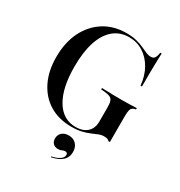

<svg xmlns="http://www.w3.org/2000/svg" viewBox="-185 -709 982 1048"><g transform="rotate(30 306.0 -185.0)"><path d="M301.6 11.3Q221.8 11.3 163.3 -24.2Q104.8 -59.7 72.6 -125Q40.3 -190.3 40.3 -278.2Q40.3 -369.4 73.8 -437.5Q107.3 -505.6 167.7 -544Q228.2 -582.3 308.1 -582.3Q345.2 -582.3 372.2 -575.4Q399.2 -568.5 419 -559.3Q438.7 -550 454.8 -543.1Q471 -536.3 487.1 -536.3Q501.6 -536.3 509.3 -546.8Q516.9 -557.3 520.2 -581.5H529Q528.2 -560.5 527.4 -533.5Q526.6 -506.5 526.2 -468.1Q525.8 -429.8 525.8 -371.8H516.9Q511.3 -431.5 485.9 -475.8Q460.5 -520.2 421 -545.2Q381.5 -570.2 332.3 -570.2Q275 -570.2 234.7 -536.3Q194.4 -502.4 173.4 -438.3Q152.4 -374.2 152.4 -282.3Q152.4 -148.4 197.2 -73.8Q241.9 0.8 321.8 0.8Q352.4 0.8 374.2 -9.7Q396 -20.2 408.1 -40.3Q420.2 -60.5 420.2 -89.5V-177.4Q420.2 -203.2 415.7 -216.9Q411.3 -230.6 399.2 -236.7Q387.1 -242.7 362.1 -245.2L341.1 -246.8V-255.6Q354 -255.6 373 -254.8Q391.9 -254 415.7 -253.6Q439.5 -253.2 464.5 -253.2H473.4H476.6Q496.8 -253.2 518.1 -254Q539.5 -254.8 560.5 -255.6V-246.8L554 -246Q537.1 -241.9 531.5 -229.4Q525.8 -216.9 525.8 -177.4V-21.8H516.9Q512.1 -27.4 504.4 -30.2Q496.8 -33.1 483.9 -33.1Q466.9 -33.1 450 -26.2Q433.1 -19.4 412.5 -10.5Q391.9 -1.6 365.3 4.8Q338.7 11.3 301.6 11.3ZM288.7 211.3 287.1 206.5Q318.5 200 337.1 187.5Q355.6 175 355.6 158.9Q355.6 143.5 340.3 143.5Q330.6 143.5 321.8 148.4Q312.9 153.2 298.4 153.2Q279 153.2 267.7 141.5Q256.5 129.8 256.5 110.5Q256.5 87.9 272.2 73.4Q287.9 58.9 314.5 58.9Q343.5 58.9 361.3 77.4Q379 96 379 126.6Q379 160.5 355.6 181.5Q332.3 202.4 288.7 211.3Z"/></g></svg>

Font: Playfair 144pt SemiCondensed SemiBold
Style: Regular
Weight: 600
Width: 4
Designer: Claus Eggers Sørensen
Foundry: Claus Eggers Sørensen
Version: Version 2.203